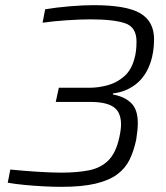

<svg xmlns="http://www.w3.org/2000/svg" viewBox="-20 -716 645 744"><path d="M218 8Q186 8 148 6Q110 4 74 0.5Q38 -3 10 -8L20 -59Q70 -54 125 -50.5Q180 -47 216 -47Q279 -47 324.5 -56Q370 -65 399.5 -94Q429 -123 442 -182Q449 -213 449 -234Q449 -281 420.5 -301Q392 -321 330 -321H196L208 -376H328Q361 -376 396.5 -385.5Q432 -395 460.5 -419.5Q489 -444 501 -489Q509 -517 509 -555Q509 -611 464.5 -626Q420 -641 331 -641Q291 -641 239 -637.5Q187 -634 145 -628L155 -680Q196 -687 248.5 -691.5Q301 -696 343 -696Q470 -696 523.5 -664.5Q577 -633 577 -564Q577 -539 573.5 -516.5Q570 -494 564 -476Q546 -421 507.5 -390.5Q469 -360 418 -354L417 -350Q462 -342 488 -317Q514 -292 514 -239Q514 -214 508 -176Q499 -132 482.5 -98Q466 -64 434.5 -40.5Q403 -17 350.5 -4.5Q298 8 218 8Z"/></svg>

Font: Saira Light
Style: Italic
Weight: 300
Italic angle: -12°
Designer: Hector Gatti with collaboration of the Omnibus-Type team
Foundry: Omnibus-Type
Version: Version 1.100; ttfautohint (v1.8.3)